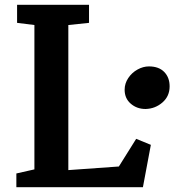

<svg xmlns="http://www.w3.org/2000/svg" viewBox="-20 -778 729 798"><path d="M350 -683 264 -674V-71L474 -86L546 -201L607 -176L574 0H48V-57L123 -74V-674L51 -683V-758H350ZM685 -419Q685 -378 655 -352Q625 -326 585 -325Q549 -325 523.5 -347Q498 -369 498 -405Q498 -431 513 -453.5Q528 -476 551.5 -489Q575 -502 599 -502Q640 -502 662.5 -479Q685 -456 685 -419Z"/></svg>

Font: Martel ExtraBold
Style: Regular
Weight: 800
Designer: Dan Reynolds
Foundry: Dan Reynolds
Version: Version 1.001; ttfautohint (v1.1) -l 5 -r 5 -G 72 -x 0 -D la